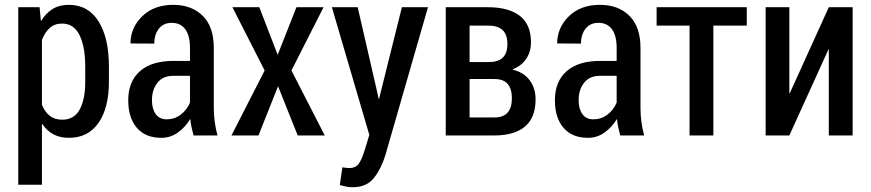

<svg xmlns="http://www.w3.org/2000/svg" viewBox="-20 -558 3590 791"><path d="M428.7 -220.2Q428.7 -113.8 386 -52Q343.3 9.8 263.7 9.8Q227.1 9.8 200.2 -4.6Q173.3 -19 154.3 -46.9L152.8 -46.4V203.1H55.2V-528.3H143.1L148.4 -472.2L149.4 -471.7Q168.9 -503.9 196.8 -521Q224.6 -538.1 263.2 -538.1Q343.3 -538.1 386 -470Q428.7 -401.9 428.7 -285.2ZM331.1 -285.2Q331.1 -364.7 307.9 -412.8Q284.7 -460.9 235.8 -460.9Q205.6 -460.9 185.5 -443.4Q165.5 -425.8 152.8 -394V-126Q165 -96.2 185.3 -80.6Q205.6 -64.9 236.8 -64.9Q285.6 -64.9 308.3 -106.9Q331.1 -148.9 331.1 -220.2Z M777.3 0Q772.5 -18.1 769 -34.4Q765.6 -50.8 764.2 -66.4L763.2 -66.9Q742.7 -33.2 712.4 -11.7Q682.1 9.8 644.5 9.8Q579.1 9.8 543.7 -31.5Q508.3 -72.8 508.3 -145Q508.3 -222.2 556.4 -264.6Q604.5 -307.1 694.8 -307.1H762.7V-361.3Q762.7 -410.6 743.4 -437.3Q724.1 -463.9 687.5 -463.9Q653.8 -463.9 634.8 -440.2Q615.7 -416.5 615.7 -378.4L517.6 -378.9Q517.6 -443.8 565.9 -491Q614.3 -538.1 693.8 -538.1Q769.5 -538.1 815.2 -492.9Q860.8 -447.8 860.8 -360.4V-115.2Q860.8 -85 864.5 -56.9Q868.2 -28.8 876 0ZM667 -66.4Q699.2 -66.4 724.6 -85.7Q750 -105 762.7 -135.3V-245.6H693.4Q650.9 -245.6 628.4 -216.8Q606 -188 606 -145.5Q606 -109.4 621.6 -87.9Q637.2 -66.4 667 -66.4Z M1124 -332 1201.2 -528.3H1313L1180.7 -267.6L1317.9 0H1206.5L1125.5 -202.6L1044.9 0H933.6L1070.3 -267.6L937.5 -528.3H1048.3Z M1533.2 -182.1 1540 -150.4H1541.5L1635.7 -528.3H1743.2L1567.4 82Q1550.8 136.2 1520.8 174.8Q1490.7 213.4 1432.1 213.4Q1419.4 213.4 1407 210.9Q1394.5 208.5 1379.9 204.6L1390.6 131.3Q1396 132.3 1404.5 133.3Q1413.1 134.3 1418 134.3Q1445.8 134.3 1458.5 116Q1471.2 97.7 1485.4 51.3L1501.5 -2.4L1347.2 -528.3H1453.6Z M1816.4 0V-528.3H1989.7Q2075.7 -528.3 2121.6 -492.7Q2167.5 -457 2167.5 -383.8Q2167.5 -344.7 2147.9 -315.7Q2128.4 -286.6 2092.3 -272.5V-271Q2138.2 -259.8 2162.4 -227.1Q2186.5 -194.3 2186.5 -148.9Q2186.5 -73.7 2143.1 -36.9Q2099.6 0 2016.6 0ZM1914.6 -232.4V-74.2H2016.6Q2053.7 -74.2 2071.3 -94.2Q2088.9 -114.3 2088.9 -153.8Q2088.9 -191.9 2071.5 -212.2Q2054.2 -232.4 2016.6 -232.4ZM1914.6 -302.2H1991.7Q2031.7 -302.2 2051 -320.3Q2070.3 -338.4 2070.3 -376.5Q2070.3 -416 2050.5 -434.3Q2030.8 -452.6 1989.7 -452.6H1914.6Z M2535.2 0Q2530.3 -18.1 2526.9 -34.4Q2523.4 -50.8 2522 -66.4L2521 -66.9Q2500.5 -33.2 2470.2 -11.7Q2439.9 9.8 2402.3 9.8Q2336.9 9.8 2301.5 -31.5Q2266.1 -72.8 2266.1 -145Q2266.1 -222.2 2314.2 -264.6Q2362.3 -307.1 2452.6 -307.1H2520.5V-361.3Q2520.5 -410.6 2501.2 -437.3Q2481.9 -463.9 2445.3 -463.9Q2411.6 -463.9 2392.6 -440.2Q2373.5 -416.5 2373.5 -378.4L2275.4 -378.9Q2275.4 -443.8 2323.7 -491Q2372.1 -538.1 2451.7 -538.1Q2527.3 -538.1 2573 -492.9Q2618.7 -447.8 2618.7 -360.4V-115.2Q2618.7 -85 2622.3 -56.9Q2626 -28.8 2633.8 0ZM2424.8 -66.4Q2457 -66.4 2482.4 -85.7Q2507.8 -105 2520.5 -135.3V-245.6H2451.2Q2408.7 -245.6 2386.2 -216.8Q2363.8 -188 2363.8 -145.5Q2363.8 -109.4 2379.4 -87.9Q2395 -66.4 2424.8 -66.4Z M3056.6 -452.6H2918.9V0H2820.8V-452.6H2685.1V-528.3H3056.6Z M3394.5 -528.3H3492.7V0H3394.5V-354L3393.1 -354.5L3231.9 0H3134.3V-528.3H3231.9V-173.8L3233.4 -173.3Z"/></svg>

Font: Franco
Style: Regular
Weight: 400
Designer: Google
Version: Version 1.200311; 2013